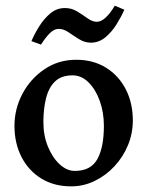

<svg xmlns="http://www.w3.org/2000/svg" viewBox="-20 -641 517 674"><path d="M446.3 -217.8Q446.3 -172.9 429.2 -131.3Q412.1 -89.8 381.8 -57.4Q351.6 -24.9 312.5 -5.9Q273.4 13.2 230 13.2Q169.4 13.2 124.8 -14.4Q80.1 -42 55.4 -90.1Q30.8 -138.2 30.8 -199.2Q30.8 -258.8 58.8 -311.8Q86.9 -364.7 136 -397.9Q185.1 -431.2 247.6 -431.2Q307.6 -431.2 352.3 -403.3Q397 -375.5 421.6 -327.4Q446.3 -279.3 446.3 -217.8ZM344.7 -199.2Q344.7 -246.6 330.1 -287.1Q315.4 -327.6 290.5 -352.1Q265.6 -376.5 234.9 -376.5Q195.3 -376.5 173.1 -355Q150.9 -333.5 141.6 -296.1Q132.3 -258.8 132.3 -212.4Q132.3 -165 148.4 -126Q164.6 -86.9 189.7 -64Q214.8 -41 242.7 -41Q298.8 -41 321.8 -82.5Q344.7 -124 344.7 -199.2ZM416.5 -606.9Q405.8 -582.5 389.2 -555.7Q372.6 -528.8 349.9 -510Q327.1 -491.2 299.3 -491.2Q277.3 -491.2 258.1 -503.2Q238.8 -515.1 221.2 -527.3Q203.6 -539.6 186 -539.6Q169.9 -539.6 154.8 -524.4Q139.6 -509.3 124 -484.4L90.3 -496.6Q100.6 -521 117.4 -548.1Q134.3 -575.2 156.7 -594Q179.2 -612.8 208 -612.8Q231.4 -612.8 251 -600.8Q270.5 -588.9 287.4 -576.7Q304.2 -564.5 319.8 -564.5Q335 -564.5 351.3 -579.6Q367.7 -594.7 382.8 -621.1Z"/></svg>

Font: Dai Banna SIL Medium
Style: Regular
Weight: 500
Designer: Victor Gaultney
Foundry: SIL International
Version: Version 4.000